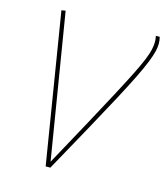

<svg xmlns="http://www.w3.org/2000/svg" viewBox="-106 -786 753 869"><g transform="rotate(15 270.0 -352.0)"><path d="M211 0H189L75 -701L94 -704L205 -26Q273 -150 323 -242Q373 -334 408 -400Q443 -466 465.5 -511Q488 -556 500 -585.5Q512 -615 516.5 -635Q521 -655 521 -670Q521 -676 520.5 -683.5Q520 -691 518 -700H536Q538 -692 539 -684Q540 -676 540 -668Q540 -652 535 -631.5Q530 -611 517.5 -579.5Q505 -548 482 -501Q459 -454 422.5 -385.5Q386 -317 334 -222.5Q282 -128 211 0Z"/></g></svg>

Font: Georama ExtraCondensed Thin Thin
Style: Italic
Weight: 250
Italic angle: -9°
Version: Version 1.001